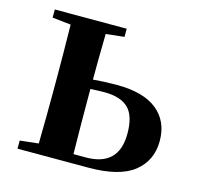

<svg xmlns="http://www.w3.org/2000/svg" viewBox="-84 -624 737 713"><g transform="rotate(15 284.5 -267.5)"><path d="M248 -34.2H294.9Q421.9 -34.2 421.9 -159.2Q421.9 -227.5 392.1 -256.8Q362.3 -286.1 298.8 -286.1Q281.2 -286.1 246.1 -284.2V-235.4Q246.1 -147.5 248 -34.2ZM318.4 -503.9 248 -496.1Q246.1 -394.5 246.1 -320.3Q289.1 -324.2 337.9 -324.2Q440.4 -324.2 492.7 -281.7Q544.9 -239.3 544.9 -164.1Q544.9 -88.9 489.3 -44.4Q433.6 0 314.5 0H42V-31.2L113.3 -39.1Q115.2 -152.3 115.2 -235.4V-299.8Q115.2 -382.8 113.3 -496.1L42 -503.9V-535.2H318.4Z"/></g></svg>

Font: GenRyuMin TW TTF Bold
Style: Regular
Weight: 700
Version: Version 1.300